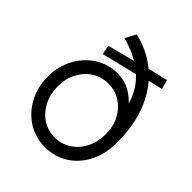

<svg xmlns="http://www.w3.org/2000/svg" viewBox="-209 -862 992 992"><g transform="rotate(45 287.5 -366.0)"><path d="M287.3 8Q217 8 161 -27.5Q105 -63 72.5 -124.1Q40 -185.3 40 -262.3Q40 -318.4 58.8 -366.5Q77.7 -414.7 111 -450.9Q144.3 -487 188 -507.3Q231.7 -527.7 280.7 -527.7Q332.4 -527.7 375 -504.8Q417.5 -482 445.5 -442.8Q473.5 -403.7 482.5 -355.1L446 -376.3Q444.7 -423 432.3 -463.7Q420 -504.4 397.9 -538.6Q375.9 -572.8 344.2 -599.8Q312.5 -626.9 271.5 -647.2Q230.4 -667.6 179.8 -680.9L211 -739.7Q270.3 -726 320.5 -698Q370.7 -670 410.3 -628.8Q450 -587.7 477.8 -534Q505.7 -480.3 520.2 -415Q534.7 -349.6 534.7 -273.6Q534.7 -191.3 503 -127.6Q471.3 -64 415.3 -28Q359.3 8 287.3 8ZM287.3 -63Q337.4 -63 377.2 -89.1Q416.9 -115.1 439.8 -160.2Q462.6 -205.2 462.6 -262.3Q462.6 -317.4 439.8 -361.3Q416.9 -405.2 377.2 -430.9Q337.4 -456.6 287.3 -456.6Q237.2 -456.6 197.7 -431.3Q158.1 -405.9 135.1 -362Q112 -318.1 112 -262.3Q112 -205.2 135.1 -160.2Q158.1 -115.1 197.7 -89.1Q237.2 -63 287.3 -63ZM158.7 -543.5 148.7 -594 312.6 -636.7 353.5 -651 488.3 -683.3 502.3 -632.5 394.3 -606.5 362.4 -593.9Z"/></g></svg>

Font: Lexend Medium
Style: Regular
Weight: 500
Designer: Bonnie Shaver-Troup, Thomas Jockin
Foundry: Lexend
Version: Version 1.005